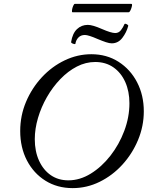

<svg xmlns="http://www.w3.org/2000/svg" viewBox="-20 -955 760 988"><path d="M354 13Q275 13 214 -25Q153 -63 118.5 -129.5Q84 -196 84 -281Q84 -360 114 -431Q144 -502 195.5 -557.5Q247 -613 313 -644.5Q379 -676 450 -676Q529 -676 590 -637Q651 -598 685.5 -531.5Q720 -465 720 -382Q720 -306 690.5 -235Q661 -164 610 -108Q559 -52 493 -19.5Q427 13 354 13ZM332 -27Q391 -27 447 -61.5Q503 -96 548 -153.5Q593 -211 619.5 -281.5Q646 -352 646 -424Q646 -485 624.5 -533Q603 -581 563.5 -608.5Q524 -636 470 -636Q421 -636 375.5 -612.5Q330 -589 290.5 -548Q251 -507 221.5 -455.5Q192 -404 175.5 -348Q159 -292 159 -239Q159 -176 181 -128Q203 -80 241.5 -53.5Q280 -27 332 -27ZM368 -730Q367 -726 356 -730Q345 -734 346 -739Q353 -783 376 -805Q399 -827 432 -827Q456 -827 504 -806Q552 -785 573 -785Q591 -785 602.5 -800Q614 -815 620 -830Q622 -835 631 -831Q640 -827 640 -822Q631 -788 609.5 -760Q588 -732 555 -732Q543 -732 525 -738Q507 -744 483 -754Q435 -775 417 -775Q396 -775 383.5 -762Q371 -749 368 -730ZM353 -892Q349 -892 350.5 -903Q352 -914 356.5 -924.5Q361 -935 365 -935H656Q661 -935 659 -924.5Q657 -914 652 -903Q647 -892 642 -892Z"/></svg>

Font: Junicode SmExp
Style: Italic
Weight: 400
Width: 6
Italic angle: -11°
Designer: Peter S. Baker
Version: Version 2.205; ttfautohint (v1.8.4)